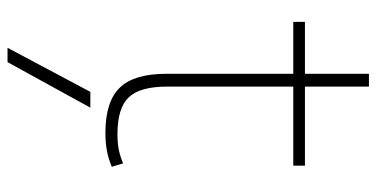

<svg xmlns="http://www.w3.org/2000/svg" viewBox="-265 -465 1000 510"><g transform="rotate(90 235.0 -210.0)"><path d="M145 270H107L224 50H266ZM333 10Q250 10 213 -28Q176 -66 176 -152V-489H38V-520H176V-690H210V-520H420V-489H210V-154Q210 -82 238.5 -52Q267 -22 336 -22Q360 -22 377.5 -25.5Q395 -29 414 -37L423 -7Q402 2 380.5 6Q359 10 333 10Z"/></g></svg>

Font: M PLUS 2 ExtraLight
Style: Regular
Weight: 250
Designer: Coji Morishita
Foundry: UNDERFOREST DESIGN
Version: Version 1.001